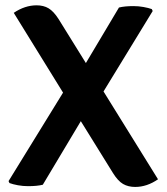

<svg xmlns="http://www.w3.org/2000/svg" viewBox="-20 -712 642 740"><path d="M33 -662.5Q76 -691.5 121 -691.5Q148 -691.5 167.2 -680Q186.5 -668.5 205.5 -639L311 -469L438.5 -683Q460.5 -688.5 494.5 -688.5Q514 -688.5 533.2 -685Q552.5 -681.5 565 -677L568.5 -669.5L379 -359.5L589 -21Q546.5 8.5 501 8.5Q474 8.5 454.2 -3Q434.5 -14.5 415.5 -45L291.5 -245L145 0Q123 5.5 88 5.5Q68.5 5.5 49.2 2Q30 -1.5 16.5 -6.5L13 -14L223 -355Z"/></svg>

Font: Signika SC SemiBold
Style: Regular
Weight: 600
Designer: Anna Giedryś
Foundry: Anna Giedryś
Version: Version 2.000; ttfautohint (v1.8.3) -l 8 -r 50 -G 200 -x 9 -